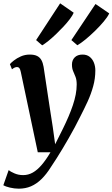

<svg xmlns="http://www.w3.org/2000/svg" viewBox="-55 -884 676 1154"><path d="M70 -451.5Q66.5 -468.5 61.2 -474.8Q56 -481 48 -481Q40 -481 33 -477.8Q26 -474.5 17 -467.5L4.5 -498.5Q11 -506.5 28.2 -520.2Q45.5 -534 70.2 -545Q95 -556 124 -556Q151.5 -556 168.2 -547.5Q185 -539 194 -522.5Q203 -506 207 -482.5Q213.5 -440 220.2 -394.8Q227 -349.5 234 -303.2Q241 -257 248 -211.2Q255 -165.5 262 -121.5L276.5 -17L323.5 -111Q342 -148.5 357 -183.8Q372 -219 383 -251.8Q394 -284.5 400 -315.5Q406 -346.5 406 -376Q406 -404 399 -421.8Q392 -439.5 384.8 -456Q377.5 -472.5 377.5 -496Q377.5 -522.5 394.2 -539.2Q411 -556 441 -556Q467 -556 484 -542.5Q501 -529 509.5 -507.2Q518 -485.5 518 -461Q518 -412 505.2 -365.8Q492.5 -319.5 471.8 -274.2Q451 -229 427 -182.5Q412 -152 394.5 -119.2Q377 -86.5 358.2 -53.8Q339.5 -21 320.8 10Q302 41 284.5 68.8Q267 96.5 252 118.5Q224 163.5 194.2 192.5Q164.5 221.5 131.2 235.8Q98 250 58 250Q31.5 250 4.5 243.5Q-22.5 237 -35 229.5L-3 138.5Q7.5 147.5 31.8 158Q56 168.5 84 168.5Q115 168.5 142 153.2Q169 138 195.2 107.5Q221.5 77 248.5 31H172ZM198.5 -611.5 162 -643 306.5 -864 388 -807.5Q381 -791 364.5 -769Q348 -747 326 -723.5Q304 -700 280.8 -677.8Q257.5 -655.5 235.8 -638Q214 -620.5 198.5 -611.5ZM410 -612 374 -643 519 -860 601.5 -803.5Q592 -782.5 568.2 -754.2Q544.5 -726 515.2 -697.5Q486 -669 457.8 -646Q429.5 -623 410 -612Z"/></svg>

Font: Merriweather 48pt
Style: Bold Italic
Weight: 700
Italic angle: -7.8°
Version: Version 2.101